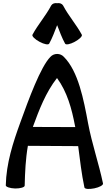

<svg xmlns="http://www.w3.org/2000/svg" viewBox="-20 -1217 736 1260"><path d="M303 -931C324 -969 339 -1011 355 -1052C371 -1011 386 -969 407 -931C412 -921 440 -926 471 -943C501 -959 522 -980 517 -989C481 -1056 429 -1114 394 -1181C387 -1193 371 -1199 355 -1196C339 -1199 323 -1193 316 -1181C281 -1114 229 -1056 193 -989C188 -980 209 -959 239 -943C270 -926 298 -921 303 -931ZM142 1C144 -86 148 -174 163 -260L493 -258C505 -167 515 -76 534 13C536 24 565 26 599 19C633 12 658 -2 656 -13C628 -146 583 -275 558 -408C529 -564 494 -749 399 -844C388 -856 372 -863 355 -863C338 -863 322 -856 311 -844C247 -780 168 -565 114 -415C65 -281 21 -144 18 -1C17 9 45 19 80 20C114 20 142 12 142 1ZM196 -385C237 -497 280 -610 354 -705C421 -614 451 -503 472 -392C473 -389 473 -386 474 -383L196 -384Z"/></svg>

Font: Nupuram
Style: Bold
Weight: 700
Designer: Santhosh Thottingal (santhosh.thottingal@gmail.com)
Foundry: SMC
Version: Version 1.000